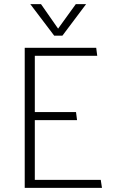

<svg xmlns="http://www.w3.org/2000/svg" viewBox="-20 -912 555 932"><path d="M348 -892H398L283 -739H243L127 -892H179L262 -773ZM100 0V-680H447L452 -641H149V-368H349L354 -329H149V-39H469L475 0Z"/></svg>

Font: Palanquin Thin
Style: Regular
Weight: 250
Designer: Pria Ravichandran
Version: Version 1.001